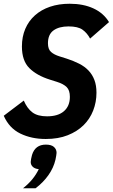

<svg xmlns="http://www.w3.org/2000/svg" viewBox="-34 -730 602 1025"><path d="M210 12Q134 12 74.5 -17Q15 -46 -14 -112L93 -193Q111 -151 139 -130Q167 -109 217 -109Q276 -109 307.5 -136.5Q339 -164 339 -213Q339 -248 322 -265Q305 -282 270 -293L232 -305Q162 -327 122.5 -366.5Q83 -406 83 -482Q83 -534 101 -576Q119 -618 152.5 -648Q186 -678 233 -694Q280 -710 338 -710Q411 -710 465 -685Q519 -660 548 -612L447 -524Q431 -554 406.5 -571.5Q382 -589 332 -589Q281 -589 251.5 -567.5Q222 -546 222 -499Q222 -467 238.5 -452.5Q255 -438 284 -429L322 -417Q359 -405 388.5 -390Q418 -375 438.5 -353.5Q459 -332 470 -303Q481 -274 481 -235Q481 -185 463.5 -140Q446 -95 412 -61.5Q378 -28 327.5 -8Q277 12 210 12ZM211 42Q240 42 254 54.5Q268 67 268 86Q268 91 266 102Q264 113 262 123Q252 166 224.5 205Q197 244 156 275H89Q118 252 138.5 227Q159 202 173 173Q152 171 141 160.5Q130 150 130 135Q130 130 132 118.5Q134 107 137 97Q154 42 211 42Z"/></svg>

Font: IBM Plex Sans Cond
Style: Bold Italic
Weight: 700
Width: 3
Italic angle: -11°
Designer: Mike Abbink, Paul van der Laan, Pieter van Rosmalen
Foundry: Bold Monday
Version: Version 1.3